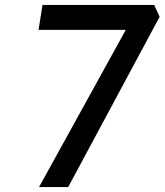

<svg xmlns="http://www.w3.org/2000/svg" viewBox="-20 -757 666 777"><path d="M489 -636H136L152 -737H604L626 -689L256 0H138Z"/></svg>

Font: Exo Medium
Style: Italic
Weight: 500
Italic angle: -9°
Designer: Natanael Gama
Foundry: Natanael Gama
Version: Version 1.500; ttfautohint (v1.6)